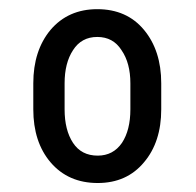

<svg xmlns="http://www.w3.org/2000/svg" viewBox="-20 -742 434 425"><path d="M53.7 -557.6Q53.7 -629.9 91.8 -675.8Q130.9 -721.7 195.3 -721.7Q260.7 -721.7 298.8 -675.8Q336.9 -629.9 336.9 -557.6Q336.9 -539.1 336.9 -500Q336.9 -427.7 298.8 -382.8Q260.7 -336.9 196.3 -336.9Q130.9 -336.9 91.8 -382.8Q53.7 -427.7 53.7 -500Q53.7 -504.9 53.7 -514.6Q53.7 -519.5 53.7 -530.3Q53.7 -541 53.7 -557.6ZM123 -500Q123 -454.1 141.6 -425.8Q160.2 -397.5 196.3 -397.5Q230.5 -397.5 250 -425.8Q268.6 -454.1 268.6 -500Q268.6 -519.5 268.6 -557.6Q268.6 -602.5 249 -630.9Q230.5 -660.2 195.3 -660.2Q160.2 -660.2 141.6 -630.9Q123 -602.5 123 -557.6Q123 -539.1 123 -500Z"/></svg>

Font: Noto Sans Hebrew DECATHLON 
Style: Regular
Weight: 400
Designer: Monotype Design team
Version: Version 1.03 uh